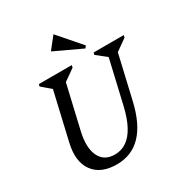

<svg xmlns="http://www.w3.org/2000/svg" viewBox="-211 -1077 1184 1248"><g transform="rotate(-30 381.5 -453.0)"><path d="M107 -262 197 -651 221 -590 122 -674 126 -690H373L369 -673L253 -591L293 -651L209 -289Q183 -177 214.5 -111.5Q246 -46 326 -46Q376 -46 415 -73Q454 -100 483 -154Q512 -208 531 -289L615 -651L639 -590L533 -674L537 -690H763L759 -673L643 -591L683 -651L599 -289Q529 16 306 16Q185 16 131 -59Q77 -134 107 -262ZM504 -739 301 -834V-836L369 -922H371L516 -755Z"/></g></svg>

Font: Platypi Light Light
Style: Italic
Weight: 300
Italic angle: -13°
Version: Version 1.200